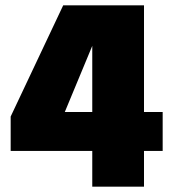

<svg xmlns="http://www.w3.org/2000/svg" viewBox="-20 -700 645 720"><path d="M520 0H326V-134H20V-263L217 -680H520V-280H590V-134H520ZM326 -280V-528L223 -280Z"/></svg>

Font: Trujillo Black
Style: Regular
Weight: 900
Designer: Fira Sans original fonts by bBox Type GmbH, Carrois Corporate GbR, & Edenspiekermann AG / Changes by Cristiano Sobral
Foundry: Fira Sans original fonts by bBox Type GmbH, Carrois Corporate GbR, & Edenspiekermann AG / Changes by Cristiano Sobral
Version: Version 4.301;July 28, 2020;FontCreator 13.0.0.2655 64-bit